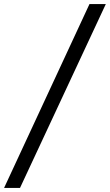

<svg xmlns="http://www.w3.org/2000/svg" viewBox="-90 -820 538 940"><path d="M348 -800H428L8 100H-70Z"/></svg>

Font: Albert Sans
Style: Italic
Weight: 400
Italic angle: -11.25°
Designer: Andreas Rasmussen
Foundry: a.Foundry
Version: Version 1.025